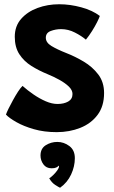

<svg xmlns="http://www.w3.org/2000/svg" viewBox="-20 -582 535 903"><path d="M246.5 39.5Q187.5 39.5 139 25.5Q90.5 11.5 56.8 -7.8Q23 -27 8 -43Q11 -52.5 20 -70.8Q29 -89 40.8 -110.5Q52.5 -132 64.5 -150.5Q76.5 -169 86 -178Q109.5 -157 138 -137.5Q166.5 -118 195.5 -105.5Q224.5 -93 250.5 -93Q280.5 -93 300.8 -104.5Q321 -116 321 -140Q321 -158 303.8 -174.8Q286.5 -191.5 259.5 -206.5Q232.5 -221.5 203 -233.5Q162.5 -250 127.5 -272Q92.5 -294 71 -327Q49.5 -360 49.5 -409Q49.5 -459 79.2 -493Q109 -527 156.5 -544.5Q204 -562 258.5 -562Q310 -562 362.8 -547.5Q415.5 -533 449.5 -507Q446.5 -497.5 436.8 -478Q427 -458.5 413 -436.2Q399 -414 384 -395.5Q363.5 -413 332.2 -429Q301 -445 267.5 -445Q241.5 -445 218.5 -436.2Q195.5 -427.5 195.5 -404.5Q195.5 -382 221.5 -366Q247.5 -350 293 -332Q333 -316.5 373.8 -292.2Q414.5 -268 442 -232Q469.5 -196 469.5 -144.5Q469.5 -82.5 439 -41.8Q408.5 -1 357.8 19.2Q307 39.5 246.5 39.5ZM262.5 301Q256.5 298.5 239.8 287.8Q223 277 211.5 256.5Q220 251.5 230.5 241.2Q241 231 249 219.8Q257 208.5 257.5 201.5Q257.5 198 256.5 197Q252 202 244.5 205.8Q237 209.5 222.5 209.5Q197.5 209.5 184 190.8Q170.5 172 170.5 149.5Q170.5 116.5 195.2 101Q220 85.5 249.5 85.5Q280.5 85.5 306.2 104.8Q332 124 332 162Q332 200.5 314.5 238.5Q297 276.5 262.5 301Z"/></svg>

Font: Grandstander
Style: Bold
Weight: 700
Designer: Tyler Finck
Foundry: Etcetera Type Co
Version: Version 1.200; ttfautohint (v1.8.3)